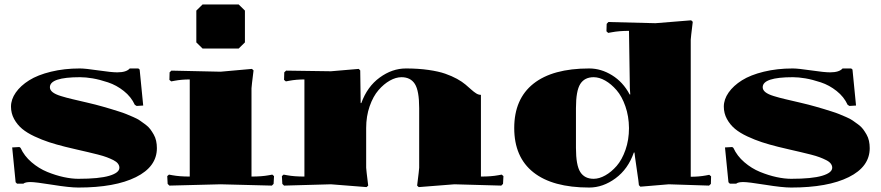

<svg xmlns="http://www.w3.org/2000/svg" viewBox="-20 -840 3990 870"><path d="M35.2 -171.9 67.9 -173.8 73.2 -169.9Q89.8 -133.3 122.8 -105Q155.8 -76.7 194.1 -61Q232.4 -45.4 268.6 -37.6Q304.7 -29.8 335 -29.8Q429.2 -29.8 475.1 -43.5Q521 -57.1 521 -80.1Q521 -89.8 514.4 -98.6Q507.8 -107.4 493.7 -114.5Q479.5 -121.6 464.1 -127.4Q448.7 -133.3 424.1 -139.6Q399.4 -146 379.2 -150.6Q358.9 -155.3 328.1 -162.4Q297.4 -169.4 275.9 -174.8Q234.9 -185.1 202.6 -195.6Q170.4 -206.1 136.5 -221.9Q102.5 -237.8 80.3 -256.3Q58.1 -274.9 43.9 -300.8Q29.8 -326.7 29.8 -356.9Q29.8 -389.6 51.5 -420.7Q73.2 -451.7 112.1 -476.1Q150.9 -500.5 210.9 -515.1Q271 -529.8 341.8 -529.8Q366.2 -529.8 425.8 -521Q485.4 -512.2 511.2 -512.2Q552.7 -512.2 567.9 -529.8H606.9L612.8 -524.9L628.9 -361.8L599.1 -359.9L590.8 -365.2Q574.2 -401.4 541 -427.7Q507.8 -454.1 469.5 -466.8Q431.2 -479.5 399.7 -484.9Q368.2 -490.2 342.8 -490.2Q206.1 -490.2 206.1 -444.8Q206.1 -432.1 218.3 -422.4Q230.5 -412.6 255.9 -404.8Q281.2 -397 307.4 -390.9Q333.5 -384.8 374.5 -375.2Q415.5 -365.7 445.8 -356.9Q468.8 -350.6 481.9 -346.4Q495.1 -342.3 517.1 -335.4Q539.1 -328.6 552 -323.2Q564.9 -317.9 583.7 -309.8Q602.5 -301.8 613.8 -293.9Q625 -286.1 638.9 -275.9Q652.8 -265.6 660.9 -254.6Q668.9 -243.7 676.5 -230.5Q684.1 -217.3 687.5 -201.7Q690.9 -186 690.9 -168.9Q690.9 -84.5 595.9 -37.4Q501 9.8 335 9.8Q294.9 9.8 217.8 -2.7Q140.6 -15.1 118.2 -15.1Q94.7 -15.1 85.9 -7.8H57.1L50.8 -14.2Z M869.6 -792 897.9 -819.8H1061.5L1089.8 -792V-647.9L1061.5 -620.1H897.9L869.6 -647.9ZM839.8 -480Q802.7 -480 771.5 -474.1L755.9 -471.2L747.6 -478L748.5 -512.2L756.8 -520L979.5 -515.1L1121.6 -527.8L1128.9 -521Q1119.6 -446.8 1119.6 -439.9V-40Q1166.5 -40 1197.8 -45.9L1213.9 -48.8L1221.7 -42L1219.7 -6.8L1211.9 1L979.5 -4.9L747.6 1L739.7 -6.8L737.8 -42L745.6 -48.8L761.7 -45.9Q793 -40 839.8 -40Z M1639.2 -80.1Q1639.2 -73.2 1648.4 1L1641.1 7.8L1479.5 -4.9L1267.1 1L1259.3 -6.8L1257.3 -42L1265.1 -48.8L1281.2 -45.9Q1312.5 -40 1359.4 -40V-480Q1322.3 -480 1291 -474.1L1275.4 -471.2L1267.1 -478L1268.1 -512.2L1276.4 -520L1479.5 -517.1L1605.5 -527.8L1612.3 -521Q1612.3 -517.6 1613.3 -448.7Q1614.3 -379.9 1614.3 -373H1617.2Q1644 -447.3 1700.4 -488.5Q1756.8 -529.8 1819.3 -529.8Q1875 -529.8 1921.1 -523.2Q1967.3 -516.6 1997.3 -506.1Q2027.3 -495.6 2050.8 -482.7Q2074.2 -469.7 2089.1 -457Q2104 -444.3 2115.7 -433.8Q2127.4 -423.3 2137.9 -416.7Q2148.4 -410.2 2159.2 -410.2V-40Q2206.1 -40 2237.3 -45.9L2253.4 -48.8L2261.2 -42L2259.3 -6.8L2251.5 1L2039.1 -4.9L1877.4 7.8L1870.1 1Q1879.4 -73.2 1879.4 -80.1V-350.1Q1879.4 -428.7 1859.9 -459.5Q1840.3 -490.2 1799.3 -490.2Q1773.9 -490.2 1746.6 -474.9Q1719.2 -459.5 1695.1 -431.6Q1670.9 -403.8 1655 -358.6Q1639.2 -313.5 1639.2 -259.8Z M2830.1 -259.8Q2829.6 -313.5 2813.7 -358.6Q2797.9 -403.8 2773.7 -431.6Q2749.5 -459.5 2722.4 -474.9Q2695.3 -490.2 2669.9 -490.2Q2628.9 -490.2 2609.4 -459.5Q2589.8 -428.7 2589.8 -350.1V-169.9Q2589.8 -91.3 2609.4 -60.5Q2628.9 -29.8 2669.9 -29.8Q2695.3 -29.8 2722.7 -45.2Q2750 -60.5 2774.2 -88.1Q2798.3 -115.7 2814.2 -160.9Q2830.1 -206.1 2830.1 -259.8ZM2830.1 -700.2Q2785.6 -700.2 2752 -693.8L2735.8 -690.9L2728 -698.2L2729 -731.9L2736.8 -740.2L2950.2 -734.9L3111.8 -748L3119.1 -741.2Q3109.9 -667 3109.9 -660.2V-39.1Q3147 -39.1 3178.2 -44.9L3193.8 -47.9L3202.1 -41L3201.2 -6.8L3192.9 1L3010.3 -4.9L2881.8 5.9L2875 -1Q2875 -8.3 2865 -75.7Q2855 -143.1 2855 -148.9H2852.1Q2826.2 -74.2 2769.3 -32.2Q2712.4 9.8 2649.9 9.8Q2483.9 9.8 2397 -59.1Q2310.1 -127.9 2310.1 -259.8Q2310.1 -391.6 2397 -460.7Q2483.9 -529.8 2649.9 -529.8Q2703.6 -529.8 2753.4 -499Q2803.2 -468.3 2833 -412.1H2835.9L2834 -439.9Z M3265.1 -171.9 3297.9 -173.8 3303.2 -169.9Q3319.8 -133.3 3352.8 -105Q3385.7 -76.7 3424.1 -61Q3462.4 -45.4 3498.5 -37.6Q3534.7 -29.8 3564.9 -29.8Q3659.2 -29.8 3705.1 -43.5Q3751 -57.1 3751 -80.1Q3751 -89.8 3744.4 -98.6Q3737.8 -107.4 3723.6 -114.5Q3709.5 -121.6 3694.1 -127.4Q3678.7 -133.3 3654.1 -139.6Q3629.4 -146 3609.1 -150.6Q3588.9 -155.3 3558.1 -162.4Q3527.3 -169.4 3505.9 -174.8Q3464.8 -185.1 3432.6 -195.6Q3400.4 -206.1 3366.5 -221.9Q3332.5 -237.8 3310.3 -256.3Q3288.1 -274.9 3273.9 -300.8Q3259.8 -326.7 3259.8 -356.9Q3259.8 -389.6 3281.5 -420.7Q3303.2 -451.7 3342 -476.1Q3380.9 -500.5 3440.9 -515.1Q3501 -529.8 3571.8 -529.8Q3596.2 -529.8 3655.8 -521Q3715.3 -512.2 3741.2 -512.2Q3782.7 -512.2 3797.9 -529.8H3836.9L3842.8 -524.9L3858.9 -361.8L3829.1 -359.9L3820.8 -365.2Q3804.2 -401.4 3771 -427.7Q3737.8 -454.1 3699.5 -466.8Q3661.1 -479.5 3629.6 -484.9Q3598.1 -490.2 3572.8 -490.2Q3436 -490.2 3436 -444.8Q3436 -432.1 3448.2 -422.4Q3460.4 -412.6 3485.8 -404.8Q3511.2 -397 3537.4 -390.9Q3563.5 -384.8 3604.5 -375.2Q3645.5 -365.7 3675.8 -356.9Q3698.7 -350.6 3711.9 -346.4Q3725.1 -342.3 3747.1 -335.4Q3769 -328.6 3782 -323.2Q3794.9 -317.9 3813.7 -309.8Q3832.5 -301.8 3843.8 -293.9Q3855 -286.1 3868.9 -275.9Q3882.8 -265.6 3890.9 -254.6Q3898.9 -243.7 3906.5 -230.5Q3914.1 -217.3 3917.5 -201.7Q3920.9 -186 3920.9 -168.9Q3920.9 -84.5 3825.9 -37.4Q3731 9.8 3564.9 9.8Q3524.9 9.8 3447.8 -2.7Q3370.6 -15.1 3348.1 -15.1Q3324.7 -15.1 3315.9 -7.8H3287.1L3280.8 -14.2Z"/></svg>

Font: Yokawerad
Style: Regular
Weight: 500
Designer: gluk
Foundry: gluk
Version: Version 0.79